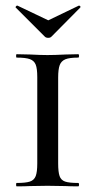

<svg xmlns="http://www.w3.org/2000/svg" viewBox="-20 -660 336 680"><path d="M257 -12Q260 -12 260 -6Q260 0 257 0Q228 0 212 -1L148 -2L86 -1Q69 0 39 0Q37 0 37 -6Q37 -12 39 -12Q71 -12 86 -17Q101 -22 106.5 -36.5Q112 -51 112 -81V-387Q112 -417 106.5 -431Q101 -445 86 -450.5Q71 -456 39 -456Q37 -456 37 -462Q37 -468 39 -468L86 -467Q124 -465 148 -465Q173 -465 213 -467L257 -468Q260 -468 260 -462Q260 -456 257 -456Q226 -456 211.5 -450Q197 -444 191.5 -429.5Q186 -415 186 -385V-81Q186 -51 191 -36.5Q196 -22 210.5 -17Q225 -12 257 -12ZM35 -634Q35 -636 37.5 -638.5Q40 -641 42 -640L151 -588L259 -640H260Q263 -640 264.5 -637.5Q266 -635 264 -633L162 -530Q158 -526 151 -526Q143 -526 139 -530L36 -633Q36 -633 35.5 -633.5Q35 -634 35 -634Z"/></svg>

Font: Cormorant SC Medium
Style: Regular
Weight: 500
Designer: Christian Thalmann (Catharsis Fonts)
Foundry: Catharsis Fonts
Version: Version 4.000